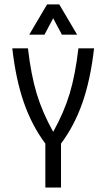

<svg xmlns="http://www.w3.org/2000/svg" viewBox="-20 -842 478 862"><path d="M183.6 -197.3Q123 -278.3 86.9 -382.3Q50.8 -486.3 35.2 -625H105.5Q119.1 -506.8 144.5 -422.4Q169.9 -337.9 218.8 -250Q267.6 -337.9 293 -422.4Q318.4 -506.8 332 -625H402.3Q386.7 -486.3 350.6 -382.3Q314.5 -278.3 253.9 -197.3V0H183.6ZM326.2 -686.5H257.8L201.2 -793H236.3L179.7 -686.5H111.3L191.4 -822.3H246.1Z"/></svg>

Font: Sudo Variable
Style: Regular
Weight: 400
Monospace: yes
Designer: Jens Kutilek
Foundry: Jens Kutilek
Version: Version 0.040